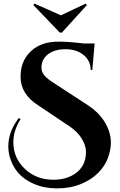

<svg xmlns="http://www.w3.org/2000/svg" viewBox="-20 -945 663 1065"><path d="M323 -764H312L165 -917L171 -925L318 -860L455 -925L462 -917ZM94 -284Q54 -221 54 -156Q54 -71 115 -11Q179 52 277 52Q331 52 373 32Q457 -9 457 -102Q457 -137 433.5 -176Q410 -215 363 -246L193 -360Q94 -422 94 -520Q94 -530 95 -540Q101 -617 156.5 -665.5Q212 -714 305 -714Q362 -714 443 -704H505L492 -557H483Q482 -609 443 -640.5Q404 -672 343.5 -672Q283 -672 246.5 -644Q210 -616 210 -570Q210 -545 227 -525.5Q244 -506 281 -483L468 -361Q525 -324 557 -274Q595 -215 595 -153Q595 -113 578.5 -68.5Q562 -24 524.5 14Q487 52 428 76Q369 100 297.5 100Q226 100 168 75Q61 30 32 -82Q26 -106 26 -132Q26 -216 85 -291Z"/></svg>

Font: Cinzel Decorative
Style: Bold
Weight: 700
Version: Version 1.002;PS 001.002;hotconv 1.0.56;makeotf.lib2.0.21325